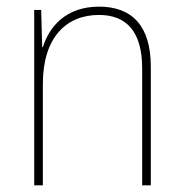

<svg xmlns="http://www.w3.org/2000/svg" viewBox="-20 -558 553 578"><path d="M278 -538C178 -538 128 -477 109 -416H107L104 -528H83V0H109V-305C109 -446 180 -513 278 -513C359 -513 408 -465 408 -352V0H434V-357C434 -481 377 -538 278 -538Z"/></svg>

Font: Noto Sans Hebrew SemiCondensed Thin
Style: Regular
Weight: 100
Width: 4
Designer: Monotype Design Team
Foundry: Monotype Imaging Inc.
Version: Version 2.004